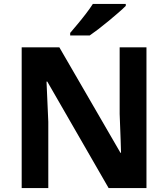

<svg xmlns="http://www.w3.org/2000/svg" viewBox="-20 -954 853 974"><path d="M723 0H531L220 -540H216Q218 -489 220.5 -438Q223 -387 225 -336V0H90V-714H281L591 -179H594Q593 -212 592 -245Q591 -278 589.5 -310.5Q588 -343 587 -376V-714H723ZM618 -924Q604 -910 581 -890Q558 -870 531.5 -848Q505 -826 479.5 -806.5Q454 -787 435 -774H336V-787Q352 -806 373.5 -831.5Q395 -857 416 -884.5Q437 -912 451 -934H618Z"/></svg>

Font: Noto Naskh Arabic
Style: Regular
Weight: 400
Designer: Monotype Design Team, David Williams, Mohamad Dakak and Nizar Qandah
Foundry: Monotype Imaging Inc.
Version: Version 2.013